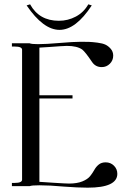

<svg xmlns="http://www.w3.org/2000/svg" viewBox="-20 -860 597 887"><path d="M103 -835 119 -840Q161 -764 252 -764Q294 -764 330.5 -783.5Q367 -803 388 -840L404 -835Q330 -722 255 -722Q180 -722 103 -835ZM354 -667Q378 -667 392 -666.5Q406 -666 430 -663Q454 -660 467.5 -653.5Q481 -647 492 -634Q503 -621 503 -603Q503 -581 487.5 -565.5Q472 -550 450 -550Q421 -550 405 -574Q374 -620 360 -631Q336 -648 289 -648Q278 -648 258.5 -646.5Q239 -645 210 -643Q181 -641 162 -640V-420H315V-405H162V-20Q176 -19 230 -15.5Q284 -12 299 -12Q336 -12 360.5 -22Q385 -32 396.5 -46.5Q408 -61 416 -75.5Q424 -90 436.5 -100Q449 -110 468 -110Q491 -110 506.5 -94.5Q522 -79 522 -57Q522 7 385 7Q340 7 275 2Q209 -4 162 -4Q126 -4 117 0H35V-15H48Q82 -15 82 -30V-630Q82 -645 48 -645H35V-660H117Q126 -656 156 -656Q191 -656 255.5 -661.5Q320 -667 354 -667Z"/></svg>

Font: kawoszeh
Style: Medium
Weight: 500
Version: Version 000.030